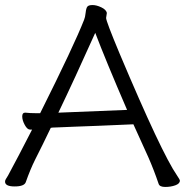

<svg xmlns="http://www.w3.org/2000/svg" viewBox="-21 -731 732 760"><path d="M482 -296Q397 -493 356 -601Q273 -416 210 -285ZM402 -680 399 -660Q399 -647 452 -520Q619 -124 680 -36Q691 -20 691 -16Q691 -4 673 2.5Q655 9 633 9Q611 9 607 -3Q588 -59 566 -109L507 -239L484 -238Q424 -235 367 -233Q310 -231 273.5 -229.5Q237 -228 213 -227Q189 -226 187 -226L180 -225Q164 -191 148 -159L118 -99Q99 -61 81 -10Q75 7 37 7Q-1 7 -1 -12Q-1 -18 3 -23.5Q7 -29 11 -36.5Q15 -44 24.5 -62Q34 -80 53.5 -116.5Q73 -153 106 -218H98Q87 -218 77 -236.5Q67 -255 67 -270Q67 -285 78 -285H80Q98 -283 119 -283H138Q273 -553 312 -653Q316 -662 318 -680.5Q320 -699 325 -705Q330 -711 345.5 -711Q361 -711 380 -702Q399 -693 402 -680Z"/></svg>

Font: LXGW WenKai
Style: Regular
Weight: 400
Designer: LXGW / Fontworks Inc.
Foundry: LXGW / Fontworks Inc.
Version: Version 1.520; June 14, 2025